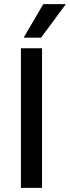

<svg xmlns="http://www.w3.org/2000/svg" viewBox="-20 -907 338 927"><path d="M178 -725H94L189 -887H298ZM183 0H81V-674H183Z"/></svg>

Font: Hind Guntur Medium
Style: Regular
Weight: 500
Designer: Manushi Parikh, Hitesh Malaviya
Foundry: Indian Type Foundry
Version: Version 1.000;PS 1.0;hotconv 1.0.86;makeotf.lib2.5.63406; tt